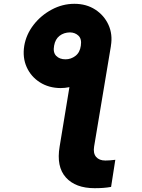

<svg xmlns="http://www.w3.org/2000/svg" viewBox="-20 -780 752 1017"><path d="M108.4 -537.1Q118.7 -597.7 157.7 -648.2Q196.8 -698.7 253.9 -729.2Q311 -759.8 374 -759.8Q437.5 -759.8 484.6 -729.2Q531.7 -698.7 554.7 -648.2Q577.6 -597.7 567.4 -537.1Q567.4 -536.6 567.4 -535.6L478.5 -3.9Q472.7 31.7 489 51Q505.4 70.3 538.1 70.3Q550.8 70.3 562.7 69.3Q574.7 68.4 590.8 66.4L568.4 210Q546.9 213.9 526.4 215.3Q505.9 216.8 481.4 216.8Q379.9 216.8 328.9 159.9Q277.8 103 295.9 -3.9L347.7 -318.4Q324.2 -313.5 300.8 -313.5Q238.3 -314 191.2 -344Q144 -374 121.3 -424.6Q98.6 -475.1 108.4 -537.1ZM327.1 -465.8Q356 -465.8 379.6 -483.9Q403.3 -502 408.2 -538.1Q413.6 -573.7 395.8 -590.8Q377.9 -607.9 350.6 -608.4Q317.9 -607.9 295.2 -590.1Q272.5 -572.3 266.6 -538.1Q259.8 -502.4 277.6 -484.1Q295.4 -465.8 327.1 -465.8Z"/></svg>

Font: Inter Display Black
Style: Italic
Weight: 900
Italic angle: -9.39999°
Designer: Rasmus Andersson
Foundry: rsms
Version: Version 4.000;git-a52131595